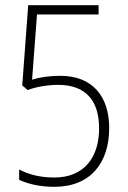

<svg xmlns="http://www.w3.org/2000/svg" viewBox="-20 -803 495 742"><path d="M190 -81C330 -81 402 -174 402 -308C402 -430 338 -510 213 -510C169 -510 131 -504 104 -495L123 -747H361V-783H89L66 -473L87 -455C118 -467 162 -475 205 -475C315 -475 363 -410 363 -307C363 -196 306 -117 190 -117C131 -117 89 -130 54 -148V-108C88 -92 135 -81 190 -81Z"/></svg>

Font: Noto Sans Kannada UI Condensed ExtraLight
Style: Regular
Weight: 200
Width: 3
Designer: Jelle Bosma - Monotype Design Team
Foundry: Monotype Imaging Inc.
Version: Version 2.005